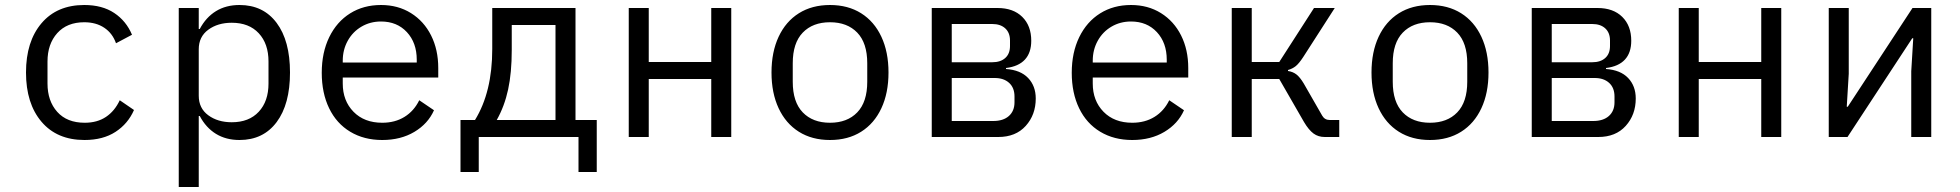

<svg xmlns="http://www.w3.org/2000/svg" viewBox="-20 -548 7840 768"><path d="M84 -258Q84 -382 146 -455Q208 -528 317 -528Q389 -528 437 -496Q485 -464 508 -409L444 -375Q430 -415 397 -437Q364 -459 317 -459Q248 -459 209 -415.5Q170 -372 170 -302V-214Q170 -144 209 -100.5Q248 -57 319 -57Q369 -57 404 -80.5Q439 -104 459 -147L516 -108Q492 -53 442 -20.5Q392 12 318 12Q208 12 146 -61Q84 -134 84 -258Z M695 -516H775V-432H779Q804 -479 844 -503.5Q884 -528 938 -528Q1033 -528 1086.5 -456.5Q1140 -385 1140 -258Q1140 -131 1086.5 -59.5Q1033 12 938 12Q884 12 844 -12.5Q804 -37 779 -84H775V200H695ZM1054 -214V-302Q1054 -373 1015 -415Q976 -457 907 -457Q851 -457 813 -429Q775 -401 775 -351V-165Q775 -115 813 -87Q851 -59 907 -59Q976 -59 1015 -101Q1054 -143 1054 -214Z M1267 -257Q1267 -338 1297 -399.5Q1327 -461 1380.5 -494.5Q1434 -528 1504 -528Q1572 -528 1624 -495.5Q1676 -463 1704.5 -406Q1733 -349 1733 -276V-238H1351V-214Q1351 -145 1394 -101Q1437 -57 1509 -57Q1560 -57 1598 -80.5Q1636 -104 1657 -147L1716 -107Q1692 -53 1637.5 -20.5Q1583 12 1509 12Q1436 12 1381 -21Q1326 -54 1296.5 -115Q1267 -176 1267 -257ZM1351 -305V-298H1647V-309Q1647 -377 1607.5 -419.5Q1568 -462 1504 -462Q1461 -462 1426 -441.5Q1391 -421 1371 -385Q1351 -349 1351 -305Z M1822 -68H1880Q1949 -180 1949 -352V-516H2282V-68H2367V140H2294V0H1895V140H1822ZM2202 -68V-448H2027V-348Q2027 -257 2012.5 -190Q1998 -123 1967 -68Z M2495 -516H2575V-300H2825V-516H2905V0H2825V-232H2575V0H2495Z M3066 -258Q3066 -340 3094.5 -401Q3123 -462 3175.5 -495Q3228 -528 3300 -528Q3372 -528 3424.5 -495Q3477 -462 3505.5 -401Q3534 -340 3534 -258Q3534 -176 3505.5 -115Q3477 -54 3424.5 -21Q3372 12 3300 12Q3228 12 3175.5 -21Q3123 -54 3094.5 -115Q3066 -176 3066 -258ZM3449 -221V-295Q3449 -376 3409 -417.5Q3369 -459 3300 -459Q3231 -459 3191 -417.5Q3151 -376 3151 -295V-221Q3151 -140 3191 -98.5Q3231 -57 3300 -57Q3369 -57 3409 -98.5Q3449 -140 3449 -221Z M3707 -516H3970Q4033 -516 4069 -480.5Q4105 -445 4105 -385Q4105 -337 4079.5 -309.5Q4054 -282 4004 -276V-272Q4062 -268 4092.5 -236Q4123 -204 4123 -154Q4123 -89 4083 -44.5Q4043 0 3973 0H3707ZM3953 -64Q3993 -64 4015.5 -84Q4038 -104 4038 -139V-162Q4038 -197 4016.5 -216.5Q3995 -236 3959 -236H3787V-64ZM3949 -299Q3982 -299 4001 -316Q4020 -333 4020 -364V-386Q4020 -417 4001 -434.5Q3982 -452 3949 -452H3787V-299Z M4267 -257Q4267 -338 4297 -399.5Q4327 -461 4380.5 -494.5Q4434 -528 4504 -528Q4572 -528 4624 -495.5Q4676 -463 4704.5 -406Q4733 -349 4733 -276V-238H4351V-214Q4351 -145 4394 -101Q4437 -57 4509 -57Q4560 -57 4598 -80.5Q4636 -104 4657 -147L4716 -107Q4692 -53 4637.5 -20.5Q4583 12 4509 12Q4436 12 4381 -21Q4326 -54 4296.5 -115Q4267 -176 4267 -257ZM4351 -305V-298H4647V-309Q4647 -377 4607.5 -419.5Q4568 -462 4504 -462Q4461 -462 4426 -441.5Q4391 -421 4371 -385Q4351 -349 4351 -305Z M4907 -516H4987V-300H5097L5236 -516H5319L5193 -320Q5176 -294 5163 -283.5Q5150 -273 5132 -268V-264Q5152 -261 5166 -250Q5180 -239 5195 -214L5269 -85Q5279 -68 5299 -68H5337V0H5279Q5253 0 5234 -14Q5215 -28 5196 -60L5097 -232H4987V0H4907Z M5466 -258Q5466 -340 5494.5 -401Q5523 -462 5575.5 -495Q5628 -528 5700 -528Q5772 -528 5824.5 -495Q5877 -462 5905.5 -401Q5934 -340 5934 -258Q5934 -176 5905.5 -115Q5877 -54 5824.5 -21Q5772 12 5700 12Q5628 12 5575.5 -21Q5523 -54 5494.5 -115Q5466 -176 5466 -258ZM5849 -221V-295Q5849 -376 5809 -417.5Q5769 -459 5700 -459Q5631 -459 5591 -417.5Q5551 -376 5551 -295V-221Q5551 -140 5591 -98.5Q5631 -57 5700 -57Q5769 -57 5809 -98.5Q5849 -140 5849 -221Z M6107 -516H6370Q6433 -516 6469 -480.5Q6505 -445 6505 -385Q6505 -337 6479.5 -309.5Q6454 -282 6404 -276V-272Q6462 -268 6492.5 -236Q6523 -204 6523 -154Q6523 -89 6483 -44.5Q6443 0 6373 0H6107ZM6353 -64Q6393 -64 6415.5 -84Q6438 -104 6438 -139V-162Q6438 -197 6416.5 -216.5Q6395 -236 6359 -236H6187V-64ZM6349 -299Q6382 -299 6401 -316Q6420 -333 6420 -364V-386Q6420 -417 6401 -434.5Q6382 -452 6349 -452H6187V-299Z M6695 -516H6775V-300H7025V-516H7105V0H7025V-232H6775V0H6695Z M7295 -516H7375V-253L7367 -121H7371L7630 -516H7705V0H7625V-263L7633 -395H7629L7370 0H7295Z"/></svg>

Font: iA Writer Mono V
Style: Regular
Weight: 400
Designer: Mike Abbink, Paul van der Laan, Pieter van Rosmalen
Foundry: Bold Monday
Version: Version 2.000